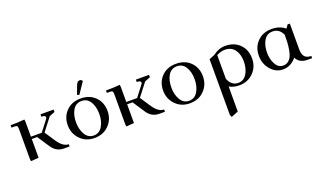

<svg xmlns="http://www.w3.org/2000/svg" viewBox="-85 -1220 3561 2100"><g transform="rotate(-20 1695.5 -170.0)"><path d="M22 -411V-439Q115 -439 185 -446L188 -418V-245H314L410 -370Q417 -378 417 -388Q417 -411 378 -411H370V-439H523V-411L459 -386L343 -236L422 -117Q482 -26 549 -26V0H485Q395 0 344 -77L251 -218H188V0L97 7L94 -19V-371Q94 -396 87 -403.5Q80 -411 55 -411Z M609 -223Q609 -323 673 -387.5Q737 -452 840 -452Q944 -452 1008 -388Q1072 -324 1072 -223Q1072 -126 1007 -59.5Q942 7 840 7Q739 7 674 -60Q609 -127 609 -223ZM705 -223Q705 -142 740 -82Q775 -22 840 -22Q905 -22 940.5 -81.5Q976 -141 976 -223Q976 -309 941 -366Q906 -423 840 -423Q774 -423 739.5 -366Q705 -309 705 -223ZM818 -502 852 -594Q862 -621 872.5 -632Q883 -643 900 -643Q917 -643 930 -624L842 -493Z M1132 -411V-439Q1225 -439 1295 -446L1298 -418V-245H1424L1520 -370Q1527 -378 1527 -388Q1527 -411 1488 -411H1480V-439H1633V-411L1569 -386L1453 -236L1532 -117Q1592 -26 1659 -26V0H1595Q1505 0 1454 -77L1361 -218H1298V0L1207 7L1204 -19V-371Q1204 -396 1197 -403.5Q1190 -411 1165 -411Z M1719 -223Q1719 -323 1783 -387.5Q1847 -452 1950 -452Q2054 -452 2118 -388Q2182 -324 2182 -223Q2182 -126 2117 -59.5Q2052 7 1950 7Q1849 7 1784 -60Q1719 -127 1719 -223ZM1815 -223Q1815 -142 1850 -82Q1885 -22 1950 -22Q2015 -22 2050.5 -81.5Q2086 -141 2086 -223Q2086 -309 2051 -366Q2016 -423 1950 -423Q1884 -423 1849.5 -366Q1815 -309 1815 -223Z M2314 275V-373L2378 -399Q2447 -452 2522 -452Q2627 -452 2690.5 -388Q2754 -324 2754 -223Q2754 -126 2689 -59.5Q2624 7 2522 7Q2459 7 2408 -21V270L2326 303ZM2408 -111Q2443 -22 2522 -22Q2587 -22 2622.5 -81.5Q2658 -141 2658 -223Q2658 -306 2619 -359.5Q2580 -413 2506 -413Q2454 -413 2408 -386Z M2833 -223Q2833 -323 2897 -387.5Q2961 -452 3064 -452Q3156 -452 3219 -400L3246 -439H3272V-141Q3272 -80 3296.5 -53Q3321 -26 3372 -26V0H3325Q3222 0 3190 -73Q3125 7 3034 7Q2950 7 2891.5 -61Q2833 -129 2833 -223ZM2929 -223Q2929 -147 2961 -89.5Q2993 -32 3050 -32Q3084 -32 3108.5 -51.5Q3133 -71 3146 -99.5Q3159 -128 3166.5 -172.5Q3174 -217 3176 -254.5Q3178 -292 3178 -342Q3143 -423 3064 -423Q2998 -423 2963.5 -366Q2929 -309 2929 -223Z"/></g></svg>

Font: Dihjauti
Style: Bold
Weight: 700
Designer: T. Christopher White
Version: Version 3.0.0